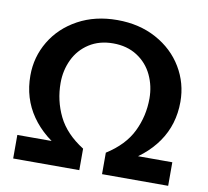

<svg xmlns="http://www.w3.org/2000/svg" viewBox="-81 -826 992 915"><g transform="rotate(10 415.0 -368.0)"><path d="M40 -114H280V-70Q170 -124 111 -209Q52 -294 52 -404Q52 -494 97.5 -570Q143 -646 225.5 -691Q308 -736 415 -736Q522 -736 604.5 -691Q687 -646 732.5 -570Q778 -494 778 -404Q778 -294 719 -209Q660 -124 550 -70V-114H790V0H470V-104Q557 -159 593.5 -234Q630 -309 630 -394Q630 -455 605 -507.5Q580 -560 531 -591.5Q482 -623 415 -623Q348 -623 299 -591.5Q250 -560 225 -507.5Q200 -455 200 -394Q200 -309 236.5 -234Q273 -159 360 -104V0H40Z"/></g></svg>

Font: Uncut Sans VF
Style: Regular
Weight: 400
Designer: Kasper Nordkvist
Foundry: Uncut Type
Version: Version 1.100;FEAKit 1.0